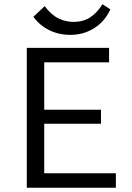

<svg xmlns="http://www.w3.org/2000/svg" viewBox="-20 -883 619 903"><path d="M525 0H106V-658H493V-590H188V-68H525ZM134 -301V-367H455V-301ZM311 -719Q256 -719 211 -741.5Q166 -764 137 -804L190 -854Q221 -813 255 -796.5Q289 -780 326 -780Q371 -780 403.5 -801Q436 -822 462 -863L499 -839Q473 -782 423 -750.5Q373 -719 311 -719Z"/></svg>

Font: Ysabeau Office Medium
Style: Regular
Weight: 500
Designer: Christian Thalmann (Catharsis Fonts)
Version: Version 2.001;gftools[0.9.30]; featfreeze: tnum,lnum,ss02